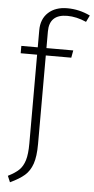

<svg xmlns="http://www.w3.org/2000/svg" viewBox="-62 -777 498 1013"><g transform="rotate(5 187.0 -270.5)"><path d="M161 -610V-522H303L296 -483H161V-14Q161 52 147.5 91Q134 130 107 153.5Q80 177 31 200L17 167Q55 148 75 128.5Q95 109 105 76.5Q115 44 115 -13V-483H28V-522H115V-612Q115 -672 152.5 -706.5Q190 -741 253 -741Q316 -741 374 -713L357 -678Q305 -701 256 -701Q161 -701 161 -610Z"/></g></svg>

Font: FiraGO ExtraLight
Style: Regular
Weight: 200
Designer: bBox Type
Foundry: bBox Type GmbH
Version: Version 1.001